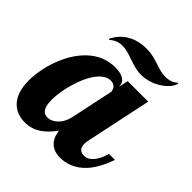

<svg xmlns="http://www.w3.org/2000/svg" viewBox="-199 -813 952 952"><g transform="rotate(45 277.5 -337.0)"><path d="M273.4 -587.4Q245.6 -597.2 228.8 -601.6Q211.9 -606 193.4 -606Q156.2 -606 127.4 -580.1L121.6 -582Q145.5 -630.4 188.2 -655.3Q231 -680.2 288.6 -680.2Q312.5 -680.2 332 -676Q351.6 -671.9 376.5 -663.6Q402.8 -654.8 418.5 -650.9Q434.1 -647 453.6 -647Q472.7 -647 489 -652.8Q505.4 -658.7 516.6 -669.9L522.5 -668.9Q518.6 -651.4 503.7 -633.5Q488.8 -615.7 466.8 -601.6Q444.3 -586.4 416.5 -577.6Q388.7 -568.8 361.3 -568.8Q338.9 -568.8 319.3 -573.5Q299.8 -578.1 273.4 -587.4ZM27.8 -29.8Q-13.2 -71.8 -13.2 -154.8Q-13.2 -189.9 -6.1 -229Q1 -268.1 14.6 -306.2Q45.9 -392.1 100.1 -444.8Q162.6 -504.9 244.1 -504.9Q284.7 -504.9 304.9 -491Q325.2 -477.1 325.2 -454.1V-446.8L335.9 -500H480L408.2 -160.2Q403.8 -145.5 403.8 -127.9Q403.8 -85 444.8 -85Q472.2 -85 494.6 -112.8Q513.7 -136.2 525.9 -179.2H567.9Q541 -103 502.9 -58.6Q470.7 -22 430.2 -5.9Q400.4 5.9 367.2 5.9Q324.7 5.9 299.6 -17.3Q274.4 -40.5 269 -85.9Q240.7 -45.9 209.5 -23.4Q169.4 5.9 120.1 5.9Q63 5.9 27.8 -29.8ZM232.9 -113.3Q259.3 -138.7 268.1 -179.2L315.9 -404.8Q315.9 -409.7 313.7 -416.3Q311.5 -422.9 307.6 -428.7Q295.9 -442.9 274.9 -442.9Q254.9 -442.9 236.1 -429.7Q217.3 -416.5 200.7 -393.1Q171.4 -350.6 152.3 -282.2Q143.6 -252 139.2 -222.4Q134.8 -192.9 134.8 -168.9Q134.8 -119.1 153.3 -101.6Q159.7 -94.7 167.5 -92.8Q175.3 -90.8 185.1 -90.8Q196.3 -90.8 208.7 -96.7Q221.2 -102.5 232.9 -113.3Z"/></g></svg>

Font: Pattaya
Style: Regular
Weight: 400
Designer: Pablo Impallari / Thai characters Designed by Thanarat Vachiruckul and Suppakit Chalermlarp
Foundry: Pablo Impallari
Version: Version 1.007;September 16, 2023;FontCreator 15.0.0.2934 64-